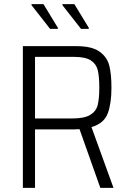

<svg xmlns="http://www.w3.org/2000/svg" viewBox="-20 -912 630 932"><path d="M467 0 366 -285Q357 -284 341 -284H150V0H91V-688H351Q426 -688 463 -661.5Q500 -635 510.5 -593.5Q521 -552 521 -486Q521 -410 503 -361.5Q485 -313 424 -295L531 0ZM462 -486Q462 -541 454.5 -571.5Q447 -602 420.5 -619Q394 -636 338 -636H150V-337H331Q389 -337 417.5 -354Q446 -371 454 -401.5Q462 -432 462 -486ZM261 -772H223L133 -887V-892H191L261 -777ZM411 -772H373L283 -887V-892H341L411 -777Z"/></svg>

Font: Saira SemiCondensed Light
Style: Regular
Weight: 300
Width: 4
Designer: Hector Gatti with collaboration of the Omnibus-Type team
Foundry: Omnibus-Type
Version: Version 0.072; ttfautohint (v1.8)